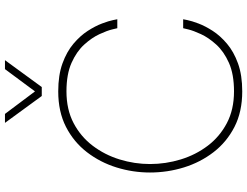

<svg xmlns="http://www.w3.org/2000/svg" viewBox="-134 -876 1020 793"><g transform="rotate(-90 376.5 -480.0)"><path d="M376 -818 265 -970H302L395 -846L487 -970H524L413 -818ZM395 10Q311 10 248.5 -22Q186 -54 144 -108.5Q102 -163 81 -231Q60 -299 60 -371Q60 -442 81 -509.5Q102 -577 144 -631.5Q186 -686 248.5 -718Q311 -750 395 -750Q462 -750 510.5 -732.5Q559 -715 592 -687Q625 -659 645 -628Q665 -597 675.5 -569Q686 -541 689.5 -523.5Q693 -506 693 -506H656Q656 -506 651 -527Q646 -548 631.5 -579.5Q617 -611 588.5 -642.5Q560 -674 513 -695Q466 -716 395 -716Q320 -716 264 -686.5Q208 -657 170.5 -607.5Q133 -558 114 -496.5Q95 -435 95 -371Q95 -306 114 -244Q133 -182 170.5 -132.5Q208 -83 264 -53.5Q320 -24 395 -24Q466 -24 513 -45Q560 -66 588.5 -97.5Q617 -129 631.5 -160.5Q646 -192 651 -213Q656 -234 656 -234H693Q693 -234 689.5 -216.5Q686 -199 675.5 -171Q665 -143 645 -112Q625 -81 592 -53Q559 -25 510.5 -7.5Q462 10 395 10Z"/></g></svg>

Font: Be Vietnam Pro Thin
Style: Regular
Weight: 100
Designer: Lam Bao, Tony Le, Vietanh Nguyen
Foundry: Yellow Type Foundry
Version: Version 1.002; ttfautohint (v1.8.3)